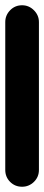

<svg xmlns="http://www.w3.org/2000/svg" viewBox="-20 -710 168 730"><path d="M0 -64H128V-626H0ZM64 -128Q37 -128 18.5 -109Q0 -90 0 -64Q0 -37 18.5 -18.5Q37 0 64 0Q90 0 109 -18.5Q128 -37 128 -64Q128 -90 109 -109Q90 -128 64 -128ZM64 -690Q37 -690 18.5 -671Q0 -652 0 -626Q0 -599 18.5 -580.5Q37 -562 64 -562Q90 -562 109 -580.5Q128 -599 128 -626Q128 -652 109 -671Q90 -690 64 -690Z"/></svg>

Font: Wavefont
Style: Bold
Weight: 700
Version: Version 3.004;gftools[0.9.33]